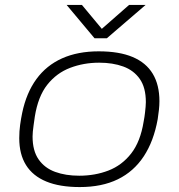

<svg xmlns="http://www.w3.org/2000/svg" viewBox="-20 -746 724 778"><path d="M303 12Q222 12 167.5 -10.5Q113 -33 85.5 -77Q58 -121 58 -186Q58 -214 61.5 -239.5Q65 -265 70 -289Q87 -370 127.5 -425.5Q168 -481 231.5 -509.5Q295 -538 380 -538Q463 -538 517.5 -515Q572 -492 599 -447Q626 -402 626 -336Q626 -319 624 -301Q622 -283 619 -263Q603 -174 562.5 -112.5Q522 -51 457.5 -19.5Q393 12 303 12ZM301 -34Q365 -34 419.5 -55Q474 -76 511.5 -124Q549 -172 562 -253Q566 -274 567.5 -288.5Q569 -303 570 -313Q571 -323 571 -332Q571 -391 546.5 -426Q522 -461 479.5 -476.5Q437 -492 382 -492Q319 -492 264 -471Q209 -450 171.5 -402.5Q134 -355 121 -273Q118 -252 116 -237.5Q114 -223 113 -212.5Q112 -202 112 -193Q112 -135 136.5 -100Q161 -65 203.5 -49.5Q246 -34 301 -34ZM570 -726 413 -591H363L250 -726H312L401 -619H381L503 -726Z"/></svg>

Font: Archivo Expanded Thin
Style: Italic
Weight: 250
Width: 7
Italic angle: -10°
Designer: Hector Gatti
Foundry: Omnibus-Type
Version: Version 2.001